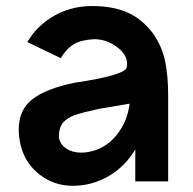

<svg xmlns="http://www.w3.org/2000/svg" viewBox="-20 -598 637 633"><path d="M485.4 -486.5Q514.6 -443.8 524.5 -395.8Q534.4 -347.9 534.4 -281.2V0H426V-105.2Q391.7 -47.9 337 -16.7Q282.3 14.6 219.8 14.6Q159.4 14.6 112 -21.4Q64.6 -57.3 49 -115.6Q41.7 -144.8 41.7 -170.8Q41.7 -236.5 87.5 -271.4Q133.3 -306.2 225 -325Q392.7 -350 397.9 -376Q399 -380.2 399 -387.5Q399 -418.8 364.6 -443.8Q330.2 -468.8 290.6 -468.8Q247.9 -466.7 224 -452.6Q200 -438.5 180.2 -406.3L69.8 -459.4L87.5 -485.4Q124 -530.2 174.5 -554.2Q225 -578.1 283.3 -578.1Q352.1 -578.1 400.5 -556.8Q449 -535.4 485.4 -486.5ZM407.3 -256.2 308.3 -239.6Q255.2 -228.1 228.6 -219.3Q202.1 -210.4 188 -193.8Q174 -177.1 174 -145.8Q178.1 -121.9 198.4 -108.3Q218.8 -94.8 246.9 -94.8Q262.5 -94.8 270.8 -96.9Q326 -106.3 363 -151Q400 -195.8 407.3 -256.2Z"/></svg>

Font: Vladivostok Bold
Style: Regular
Weight: 700
Width: 4
Designer: Michael Sharanda
Foundry: Michael Sharanda
Version: Version 1.005